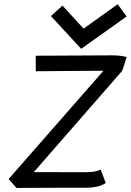

<svg xmlns="http://www.w3.org/2000/svg" viewBox="-20 -902 630 924"><path d="M370.6 -667 589.4 -822.8 546.4 -881.8 382.3 -764.2 280.8 -875 225.1 -824.7ZM59.6 2.4H63C86.4 2.4 172.4 1.5 275.9 1.5H394.5C431.2 1.5 466.8 -5.4 488.8 -21.5L464.4 -86.4C442.9 -75.2 421.9 -73.2 380.4 -73.2L142.6 -73.7L567.9 -561C571.8 -572.3 585.4 -611.8 589.8 -627.9C581.1 -629.4 559.6 -635.7 522.9 -635.7C431.2 -635.7 210.4 -633.8 151.9 -633.8L152.3 -559.1C208 -559.1 373.5 -561.5 478 -561.5L21.5 -40.5Z"/></svg>

Font: Fantasque Sans Mono
Style: RegItalic
Weight: 400
Italic angle: -11°
Monospace: yes
Designer: Jany Belluz
Version: Version 1.6.3